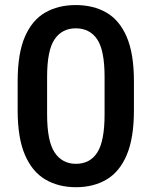

<svg xmlns="http://www.w3.org/2000/svg" viewBox="-20 -741 608 770"><path d="M517.1 -415V-298.8Q517.1 -187.5 488.3 -119.6Q459.5 -51.8 407.2 -21Q355 9.8 284.7 9.8Q214.8 9.8 162.1 -21Q109.4 -51.8 80.1 -119.6Q50.8 -187.5 50.8 -298.8V-415Q50.8 -526.4 79.8 -593.5Q108.9 -660.6 161.4 -690.7Q213.9 -720.7 283.7 -720.7Q354 -720.7 406.5 -690.7Q459 -660.6 488 -593.5Q517.1 -526.4 517.1 -415ZM399.4 -282.2V-432.6Q399.4 -539.6 369.6 -583.5Q339.8 -627.4 283.7 -627.4Q229 -627.4 199 -583.5Q168.9 -539.6 168.9 -432.6V-282.2Q168.9 -174.8 199.2 -129.4Q229.5 -84 284.7 -84Q340.8 -84 370.1 -129.4Q399.4 -174.8 399.4 -282.2Z"/></svg>

Font: Vazirmatn RD UI Medium
Style: Regular
Weight: 500
Designer: Saber Rastikerdar
Foundry: Saber Rastikerdar
Version: Version 33.003